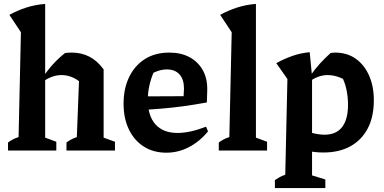

<svg xmlns="http://www.w3.org/2000/svg" viewBox="-20 -770 1962 982"><path d="M21 0V-41Q31 -49 44 -56Q57 -63 75 -69L87 -605L28 -694Q70 -717 115 -731.5Q160 -746 211 -750V-66L268 -45V0ZM320 0V-41Q330 -49 343 -56Q356 -63 373 -69L384 -355L510 -415V-66L568 -45V0ZM203 -355 200 -376Q225 -413 253 -443.5Q281 -474 313 -499Q323 -500 331 -500.5Q339 -501 347 -501Q397 -501 437.5 -480Q478 -459 510 -415L384 -355Q342 -386 294 -386Q249 -386 203 -355Z M831 11Q765 11 716 -20Q667 -51 639.5 -107.5Q612 -164 612 -240Q612 -318 641 -377Q670 -436 722 -468.5Q774 -501 846 -501Q906 -501 949.5 -477.5Q993 -454 1017 -411.5Q1041 -369 1040 -310L1038 -246Q972 -234 916.5 -226.5Q861 -219 807 -214.5Q753 -210 692 -207L693 -277L919 -278L921 -317Q921 -364 898 -389.5Q875 -415 833 -415Q816 -415 799 -410.5Q782 -406 765 -398Q751 -365 743.5 -330Q736 -295 736 -261Q736 -177 775.5 -133.5Q815 -90 888 -90Q951 -90 1034 -122L1044 -98Q1000 -45 945.5 -17Q891 11 831 11Z M1099 0V-41Q1109 -49 1122 -56Q1135 -63 1153 -69L1165 -605L1106 -694Q1148 -717 1193 -731.5Q1238 -746 1289 -750V-66L1346 -45V0Z M1634 10Q1597 10 1554.5 2.5Q1512 -5 1465 -20L1486 -119Q1537 -100 1574.5 -90.5Q1612 -81 1639 -81Q1700 -81 1730 -120.5Q1760 -160 1760 -234Q1760 -275 1751.5 -314Q1743 -353 1724 -387L1779 -337Q1719 -386 1655 -386Q1611 -386 1567 -356L1566 -381Q1590 -416 1616 -444.5Q1642 -473 1671 -499Q1678 -500 1683.5 -500.5Q1689 -501 1694 -501Q1755 -501 1799 -470Q1843 -439 1867.5 -384Q1892 -329 1892 -257Q1892 -172 1860.5 -112.5Q1829 -53 1771.5 -21.5Q1714 10 1634 10ZM1386 192V151Q1397 144 1409.5 136.5Q1422 129 1439 124L1450 -366L1393 -447Q1435 -470 1477 -484.5Q1519 -499 1564 -503L1576 -379V127L1644 148V192Z"/></svg>

Font: Piazzolla 24pt
Style: Bold
Weight: 700
Designer: Juan Pablo del Peral
Foundry: Huerta Tipografica
Version: Version 2.005